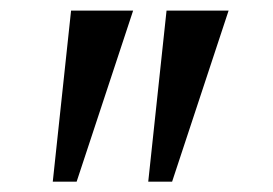

<svg xmlns="http://www.w3.org/2000/svg" viewBox="-20 -845 515 362"><path d="M231 -825 124.5 -502.5H79.5L114 -825ZM411 -825 304.5 -502.5H259.5L294 -825Z"/></svg>

Font: Merriweather 48pt
Style: Regular
Weight: 400
Version: Version 2.100